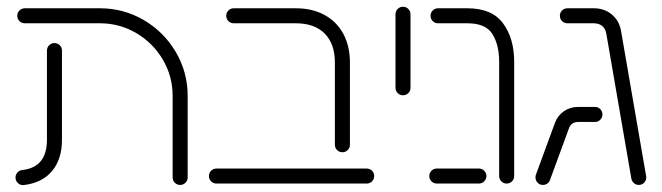

<svg xmlns="http://www.w3.org/2000/svg" viewBox="-20 -543 1958 568"><path d="M25.9 -17.8Q25.9 -26.3 31.5 -32.6Q37 -38.9 45.6 -40Q118.9 -47.8 118.9 -129.6V-393.3Q118.9 -402.6 125.4 -409.1Q131.9 -415.6 141.1 -415.6Q150.4 -415.6 156.9 -409.1Q163.3 -402.6 163.3 -393.3V-129.6Q163.3 -71.9 133.9 -36.9Q104.4 -1.9 50.7 4.4Q40.7 5.6 33.3 -1.1Q25.9 -7.8 25.9 -17.8ZM513 4.1Q503.7 4.1 497.2 -2.4Q490.7 -8.9 490.7 -18.1V-259.3Q490.7 -317.4 461.7 -366.7Q432.6 -415.9 383.3 -445Q334.1 -474.1 275.9 -474.1H53.3Q44.1 -474.1 37.6 -480.6Q31.1 -487 31.1 -496.3Q31.1 -505.6 37.6 -512Q44.1 -518.5 53.3 -518.5H275.9Q345.9 -518.5 405.6 -483.5Q465.2 -448.5 500.2 -388.9Q535.2 -329.3 535.2 -259.3V-18.1Q535.2 -8.9 528.7 -2.4Q522.2 4.1 513 4.1Z M970.7 -114.8V-357.8Q970.7 -413.3 940.6 -443.7Q910.4 -474.1 855.2 -474.1H671.5Q662.2 -474.1 655.7 -480.6Q649.3 -487 649.3 -496.3Q649.3 -505.6 655.7 -512Q662.2 -518.5 671.5 -518.5H855.2Q903.7 -518.5 939.8 -498.9Q975.9 -479.3 995.6 -443Q1015.2 -406.7 1015.2 -357.8V-114.8Q1015.2 -105.6 1008.7 -99.1Q1002.2 -92.6 993 -92.6Q983.7 -92.6 977.2 -99.1Q970.7 -105.6 970.7 -114.8ZM598.1 -22.2Q598.1 -31.5 604.6 -38Q611.1 -44.4 620.4 -44.4H1064.8Q1074.1 -44.4 1080.6 -38Q1087 -31.5 1087 -22.2Q1087 -13 1080.6 -6.5Q1074.1 0 1064.8 0H620.4Q611.1 0 604.6 -6.5Q598.1 -13 598.1 -22.2Z M1150 -283.3V-500.7Q1150 -510 1156.5 -516.5Q1163 -523 1172.2 -523Q1181.5 -523 1188 -516.5Q1194.4 -510 1194.4 -500.7V-283.3Q1194.4 -274.1 1188 -267.6Q1181.5 -261.1 1172.2 -261.1Q1163 -261.1 1156.5 -267.6Q1150 -274.1 1150 -283.3Z M1456.7 -22.2V-360Q1456.7 -410 1436.9 -442Q1417 -474.1 1363 -474.1H1275.9Q1266.7 -474.1 1260.2 -480.6Q1253.7 -487 1253.7 -496.3Q1253.7 -505.6 1260.2 -512Q1266.7 -518.5 1275.9 -518.5H1363Q1435.2 -518.5 1468.1 -474.1Q1501.1 -429.6 1501.1 -360V-22.2Q1501.1 -13 1494.6 -6.5Q1488.1 0 1478.9 0Q1469.6 0 1463.1 -6.5Q1456.7 -13 1456.7 -22.2ZM1250 -22.2Q1250 -31.5 1256.5 -38Q1263 -44.4 1272.2 -44.4H1396.7Q1405.9 -44.4 1412.4 -38Q1418.9 -31.5 1418.9 -22.2Q1418.9 -13 1412.4 -6.5Q1405.9 0 1396.7 0H1272.2Q1263 0 1256.5 -6.5Q1250 -13 1250 -22.2Z M1847.8 -14.4 1773.7 -443.3Q1771.1 -458.1 1761.5 -466.1Q1751.9 -474.1 1736.7 -474.1H1658.5Q1649.3 -474.1 1642.8 -480.6Q1636.3 -487 1636.3 -496.3Q1636.3 -505.6 1642.8 -512Q1649.3 -518.5 1658.5 -518.5H1736.7Q1768.1 -518.5 1790.2 -500Q1812.2 -481.5 1817.4 -450.7L1891.5 -21.9Q1891.9 -20.7 1891.9 -18.1Q1891.9 -9.3 1885.6 -2.6Q1879.3 4.1 1869.6 4.1Q1861.5 4.1 1855.4 -1.3Q1849.3 -6.7 1847.8 -14.4ZM1564.1 -18.5Q1564.1 -22.2 1565.2 -25.6L1621.9 -180Q1630 -201.5 1648.5 -214.1Q1667 -226.7 1690.4 -226.7H1740Q1749.3 -226.7 1755.7 -220.2Q1762.2 -213.7 1762.2 -204.4Q1762.2 -195.2 1755.7 -188.7Q1749.3 -182.2 1740 -182.2H1690.4Q1681.1 -182.2 1673.9 -177.8Q1666.7 -173.3 1663.7 -164.8L1607 -10.4Q1604.8 -4.1 1599.1 0Q1593.3 4.1 1586.3 4.1Q1576.3 4.1 1570.2 -2.8Q1564.1 -9.6 1564.1 -18.5Z"/></svg>

Font: 26F Galaxy Hebrew
Style: Regular
Weight: 400
Designer: C₂₉H₂₅N₃O₅
Version: Version 1.000